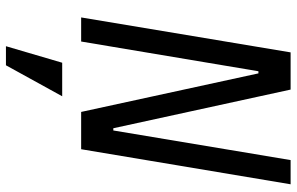

<svg xmlns="http://www.w3.org/2000/svg" viewBox="-194 -544 989 640"><g transform="rotate(90 300.0 -223.5)"><path d="M352.6 0H476.9L593.8 -698.2H513.1L414.4 -107.2H407L278.1 -698.2H154.1L37.6 0H117.9L217 -590.9H224.1ZM133.5 250.7H197.1L300.4 63.2H188.6Z"/></g></svg>

Font: Margiela Mono Italic Text It
Style: Regular
Weight: 400
Designer: Mike Abbink, Paul van der Laan, Pieter van Rosmalen
Foundry: Bold Monday
Version: Version 2.003 2021